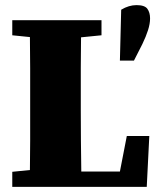

<svg xmlns="http://www.w3.org/2000/svg" viewBox="-20 -731 614 751"><path d="M28 -593V-652H377V-593L297 -585Q296 -525 296 -464.5Q296 -404 296 -342V-296Q296 -242 296.5 -182Q297 -122 298 -60H449L476 -199H564L554 0H28V-59L97 -66Q98 -125 98 -180.5Q98 -236 98 -281V-342Q98 -403 98 -464Q98 -525 97 -586ZM514 -711Q546 -711 556.5 -696.5Q567 -682 567 -659Q567 -638 559 -613Q551 -588 537 -559L504 -494H449L454 -693Q484 -711 514 -711Z"/></svg>

Font: Source Serif Pro Black
Style: Regular
Weight: 900
Designer: Frank Grießhammer
Foundry: Adobe Systems Incorporated
Version: Version 3.001;hotconv 1.0.111;makeotfexe 2.5.65597